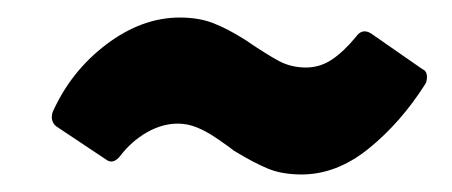

<svg xmlns="http://www.w3.org/2000/svg" viewBox="-20 -401 515 219"><path d="M247 -229Q242 -233 229 -242Q216 -251 205 -255.5Q194 -260 183 -260Q165 -260 147.5 -250Q130 -240 117 -223Q109 -213 101 -219L44 -257Q37 -263 40 -273Q61 -320 101.5 -350.5Q142 -381 185 -381Q207 -381 223.5 -374.5Q240 -368 259 -356Q284 -339 298 -331.5Q312 -324 329 -324Q345 -324 358.5 -333Q372 -342 386 -359Q393 -369 403 -363L462 -322Q467 -320 467 -313Q467 -308 465 -305Q437 -261 400.5 -231.5Q364 -202 324 -202Q302 -202 286 -208.5Q270 -215 247 -229Z"/></svg>

Font: Barlow Condensed
Style: Bold Italic
Weight: 700
Width: 3
Italic angle: -7°
Designer: Jeremy Tribby
Foundry: Tribby Type
Version: Version 1.408